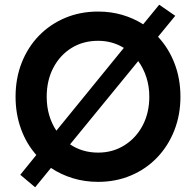

<svg xmlns="http://www.w3.org/2000/svg" viewBox="-20 -761 823 814"><path d="M129 33 66 -20 134 -104Q92 -151 69 -214.5Q46 -278 46 -351Q46 -429 72 -495Q98 -561 145 -609.5Q192 -658 256 -685Q320 -712 396 -712Q450 -712 498 -698Q546 -684 587 -658L655 -741L723 -694L650 -605Q695 -557 720 -492Q745 -427 745 -351Q745 -274 719 -208Q693 -142 646 -93Q599 -44 535 -17Q471 10 396 10Q339 10 288.5 -5.5Q238 -21 196 -49ZM178 -351Q178 -309 188.5 -273Q199 -237 219 -207L505 -558Q456 -588 396 -588Q332 -588 283 -557.5Q234 -527 206 -473.5Q178 -420 178 -351ZM396 -114Q458 -114 507.5 -145Q557 -176 585 -229.5Q613 -283 613 -351Q613 -395 600.5 -433.5Q588 -472 566 -502L277 -149Q329 -114 396 -114Z"/></svg>

Font: Lexend Deca Medium
Style: Regular
Weight: 500
Designer: Bonnie Shaver-Troup, Thomas Jockin
Foundry: Lexend
Version: Version 1.008; ttfautohint (v1.8.4.7-5d5b)